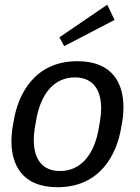

<svg xmlns="http://www.w3.org/2000/svg" viewBox="-20 -774 590 810"><path d="M463.3 -690 432.5 -754.2 230.8 -616.7 250.8 -579.2ZM33.3 -238.3C30 -219.2 28.3 -198.3 28.3 -178.3C28.3 -80 72.5 15.8 222.5 15.8C403.3 15.8 473.3 -123.3 491.7 -238.3L495.8 -261.7C499.2 -280.8 500.8 -301.7 500.8 -321.7C500.8 -420 456.7 -515.8 306.7 -515.8C125.8 -515.8 55.8 -376.7 37.5 -261.7ZM233.3 -52.5C160.8 -52.5 122.5 -100 122.5 -183.3C122.5 -200 124.2 -219.2 127.5 -238.3L131.7 -261.7C150 -378.3 208.3 -447.5 295.8 -447.5C368.3 -447.5 406.7 -400 406.7 -316.7C406.7 -300 405 -280.8 401.7 -261.7L397.5 -238.3C379.2 -121.7 320.8 -52.5 233.3 -52.5Z"/></svg>

Font: Boon Medium
Style: Italic
Weight: 500
Italic angle: -9°
Designer: Sungsit Sawaiwan
Foundry: FontUni
Version: Version 3.0